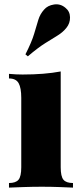

<svg xmlns="http://www.w3.org/2000/svg" viewBox="-20 -856 370 876"><path d="M257 -530V-93Q257 -51 269.5 -36Q282 -21 313 -21V0Q293 -1 253 -2.5Q213 -4 171 -4Q129 -4 86 -2.5Q43 -1 21 0V-21Q52 -21 64.5 -36Q77 -51 77 -93V-410Q77 -455 65 -476.5Q53 -498 21 -498V-519Q53 -516 83 -516Q133 -516 176.5 -519.5Q220 -523 257 -530ZM279 -820Q299 -804 299.5 -777Q300 -750 283 -729Q267 -709 243.5 -694.5Q220 -680 187 -659.5Q154 -639 107 -599L96 -608Q125 -665 136 -702.5Q147 -740 155 -766Q163 -792 181 -812Q197 -831 226.5 -835.5Q256 -840 279 -820Z"/></svg>

Font: Playfair Display Black
Style: Regular
Weight: 900
Designer: Claus Eggers Sørensen
Foundry: Claus Eggers Sørensen
Version: Version 1.203